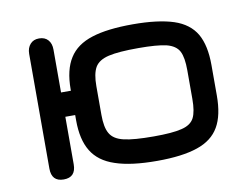

<svg xmlns="http://www.w3.org/2000/svg" viewBox="-60 -557 849 653"><g transform="rotate(-10 364.5 -230.5)"><path d="M111 13C139 13 153 -2 153 -32C153 -32 153 -196 153 -196C153 -196 187 -196 187 -196C187 -196 187 -178 187 -178C187 -178 187 -178 187 -178C187 -133.5 195 -98 211.5 -71C228 -44 254 -24.5 290.5 -12.5C327 0 375 6 435 6C435 6 435 6 435 6C493 6 539.5 0 574.5 -12C609 -23.5 634.5 -43 650 -70C665.5 -96.5 673 -132.5 673 -178C673 -178 673 -283 673 -283C673 -283 673 -283 673 -283C673 -328 665.5 -364 650 -391C634.5 -417.5 609 -437 574 -448.5C538.5 -460 491.5 -466 433 -466C433 -466 433 -466 433 -466C375 -466 328 -460.5 292 -449C255.5 -437.5 229 -418.5 212.5 -392C195.5 -365.5 187 -329.5 187 -285C187 -285 187 -280 187 -280C187 -280 153 -280 153 -280C153 -280 153 -428 153 -428C153 -428 153 -428 153 -428C153 -442 149.5 -453 142 -461.5C134.5 -470 124 -474 111 -474C111 -474 111 -474 111 -474C98 -474 88 -470 80.5 -461.5C73 -453 69 -442 69 -428C69 -428 69 -32 69 -32C69 -32 69 -32 69 -32C69 -2 83 13 111 13C111 13 111 13 111 13ZM438 -78C392.5 -78 358.5 -80.5 335 -86C311.5 -91.5 296 -101.5 287.5 -116.5C279 -131 275 -152.5 275 -181C275 -181 275 -280 275 -280C275 -280 275 -280 275 -280C275 -308.5 279 -330 287.5 -345C296 -359.5 311.5 -369.5 335 -375C358.5 -380.5 392.5 -383 438 -383C438 -383 438 -383 438 -383C480.5 -383 513 -380.5 534.5 -375.5C556 -370 570.5 -360 578 -345.5C585.5 -331 589 -309 589 -280C589 -280 589 -181 589 -181C589 -181 589 -181 589 -181C589 -152 585.5 -130 578 -115.5C570.5 -101 556 -91 534.5 -86C513 -80.5 480.5 -78 438 -78C438 -78 438 -78 438 -78Z"/></g></svg>

Font: Jura-Fortis-Bold
Style: Bold
Weight: 500
Designer: Daniel Johnson, Alexei Vanyashin, Mirko Velimirovic
Foundry: Daniel Johnson
Version: ""